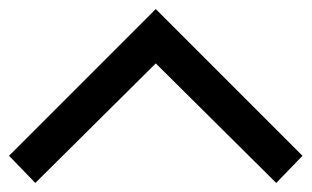

<svg xmlns="http://www.w3.org/2000/svg" viewBox="-20 -572 688 424"><path d="M648 -228 590 -168 324 -432 58 -168 0 -228 324 -552Z"/></svg>

Font: Liga JetBrainsMono Nerd Font
Style: Regular
Weight: 400
Designer: Philipp Nurullin, Konstantin Bulenkov
Foundry: JetBrains
Version: Version 2.225; ttfautohint (v1.8.3)